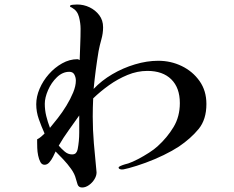

<svg xmlns="http://www.w3.org/2000/svg" viewBox="-20 -790 1040 853"><path d="M332 -277Q309 -244 285 -211Q261 -178 241 -143Q252 -130 267 -117Q282 -104 300 -104Q312 -104 317.5 -110.5Q323 -117 325 -127Q332 -163 332 -201.5Q332 -240 332 -277ZM317 -432Q317 -446 310.5 -458.5Q304 -471 288 -471Q258 -471 233 -447Q208 -423 193.5 -389.5Q179 -356 179 -329Q179 -301 185.5 -274.5Q192 -248 202 -222Q217 -240 237 -265.5Q257 -291 275 -320.5Q293 -350 305 -379Q317 -408 317 -432ZM897 -328Q897 -259 862.5 -217Q828 -175 775 -139Q746 -120 707 -101Q668 -82 627 -67Q586 -52 552 -43Q545 -42 537 -39.5Q529 -37 521 -37Q517 -37 512 -39Q507 -41 507 -46Q507 -49 516 -53Q525 -57 535.5 -60Q546 -63 550 -64Q568 -70 593 -83Q618 -96 642 -111.5Q666 -127 680 -140Q723 -179 751 -225.5Q779 -272 779 -332Q779 -400 741 -437.5Q703 -475 635 -475Q590 -475 546.5 -457Q503 -439 464.5 -411.5Q426 -384 394 -353Q393 -333 392.5 -312.5Q392 -292 392 -272Q392 -213 397 -153.5Q402 -94 408 -35Q408 -32 408.5 -29.5Q409 -27 409 -24Q409 -9 399.5 6.5Q390 22 375 32.5Q360 43 345 43Q329 43 324.5 29Q320 15 317 4Q312 -17 296 -39.5Q280 -62 261 -82Q242 -102 227 -117Q223 -108 216 -94Q209 -80 199.5 -69Q190 -58 178 -58Q166 -58 159.5 -70Q153 -82 149.5 -99Q146 -116 145.5 -132.5Q145 -149 145 -157V-171Q155 -176 163 -183Q171 -190 178 -197Q164 -228 152.5 -260.5Q141 -293 141 -327Q141 -361 156 -396Q171 -431 197 -460.5Q223 -490 256 -508.5Q289 -527 324 -527Q328 -527 334 -523Q335 -558 336.5 -593Q338 -628 338 -662Q338 -687 331 -714.5Q324 -742 301 -755Q299 -757 295 -758Q291 -759 291 -763Q291 -768 305 -769Q319 -770 323 -770Q352 -770 378 -757.5Q404 -745 421 -722.5Q438 -700 438 -669Q438 -642 430.5 -615.5Q423 -589 418 -563Q411 -521 405.5 -479Q400 -437 396 -395Q431 -432 478.5 -460Q526 -488 579.5 -504Q633 -520 683 -520Q739 -520 787.5 -496.5Q836 -473 866.5 -430Q897 -387 897 -328Z"/></svg>

Font: Kaisei HarunoUmi
Style: Regular
Weight: 400
Designer: Font-Kai, 金井和夫
Foundry: KAZUO KANAI
Version: Version 5.003